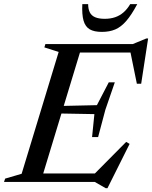

<svg xmlns="http://www.w3.org/2000/svg" viewBox="-48 -904 756 954"><path d="M243.5 -646 172.5 -668.5 177.5 -685H362L154 0H-28L-22.5 -16.5L59.5 -40.5ZM598 -655 633 -643H285L299 -685H611.5L679.5 -713H688L653.5 -488H632ZM477 31 423 0H89.5L103.5 -42H470.5L412 -30.5L579 -199L596 -189L486 31ZM439.5 -223H409.5L421 -337L199 -341L210 -376.5L433.5 -381.5L492.5 -495H522.5L475.5 -358.5ZM472.5 -810.5Q501 -810.5 524.2 -818.5Q547.5 -826.5 566 -842.8Q584.5 -859 599 -883.5H634Q605.5 -830 579.5 -800Q553.5 -770 524.8 -757.8Q496 -745.5 458 -745.5Q420 -745.5 398 -758.2Q376 -771 367.2 -801.2Q358.5 -831.5 361 -883.5H390Q390 -859.5 398 -843Q406 -826.5 424.5 -818.5Q443 -810.5 472.5 -810.5Z"/></svg>

Font: Newsreader 36pt Medium
Style: Italic
Weight: 500
Italic angle: -17°
Designer: Hugues Gentile
Foundry: Production Type
Version: Version 1.003